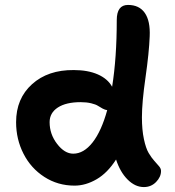

<svg xmlns="http://www.w3.org/2000/svg" viewBox="-20 -737 716 786"><path d="M285.2 22.9Q216.8 22.9 161.6 -12.7Q106.4 -48.3 76.2 -107.7Q45.9 -167 45.9 -236.8Q45.9 -333.5 111.1 -392.3Q176.3 -451.2 282.2 -450.2Q339.8 -450.2 380.4 -432.4Q420.9 -414.6 439 -381.8Q458 -500.5 458 -654.8Q458 -716.8 503.9 -716.8Q550.3 -716.8 573 -683.8Q595.7 -650.9 592.8 -587.9Q590.3 -522 575.7 -420.2Q561 -318.4 561 -256.8Q561 -205.6 569.1 -167.7Q577.1 -129.9 588.6 -110.6Q600.1 -91.3 611.6 -78.6Q623 -65.9 631.1 -56.4Q639.2 -46.9 639.2 -37.1Q639.2 -12.7 618.9 8.1Q598.6 28.8 568.8 28.8Q533.2 28.8 502.4 -2Q471.7 -32.7 455.1 -84Q420.4 -29.3 375.5 -3.2Q330.6 22.9 285.2 22.9ZM183.1 -236.8Q183.1 -187.5 213.9 -147.7Q244.6 -107.9 279.8 -107.9Q322.8 -107.9 358.9 -153.8Q395 -199.7 418.9 -286.1Q410.2 -287.1 400.1 -292.5Q390.1 -297.9 381.1 -303.7Q372.1 -309.6 353.3 -314.2Q334.5 -318.8 310.1 -318.8Q250.5 -318.8 216.8 -296.9Q183.1 -274.9 183.1 -236.8Z"/></svg>

Font: Shantell Sans Irregular Bouncy
Style: Regular
Weight: 600
Designer: Stephen Nixon, Anya Danilova, Shantell Martin
Foundry: Arrow Type
Version: Version 1.006;[9816181b4]